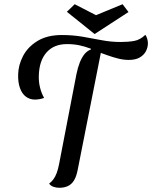

<svg xmlns="http://www.w3.org/2000/svg" viewBox="-20 -869 721 910"><path d="M146 -397Q121 -397 102.5 -411Q84 -425 74.5 -452Q65 -479 66 -516Q67 -561 89.5 -604Q112 -647 158 -675Q204 -703 273 -703Q325 -703 371.5 -695Q418 -687 462 -678.5Q506 -670 551 -670Q588 -670 616 -675Q644 -680 669 -704Q674 -697 677.5 -686Q681 -675 681 -664Q681 -645 672 -627Q663 -609 643 -597Q623 -585 590 -585Q566 -585 540 -591.5Q514 -598 483.5 -609Q453 -620 412 -635L411 -638Q382 -649 355.5 -654.5Q329 -660 297 -660Q236 -660 201 -621Q166 -582 164 -511Q163 -482 169.5 -455Q176 -428 189 -405Q179 -401 167 -399Q155 -397 146 -397ZM261 21Q246 21 232.5 16Q219 11 213 1Q224 -7 233 -19Q242 -31 248.5 -48.5Q255 -66 260 -91L342 -516Q355 -581 380.5 -612.5Q406 -644 463 -644L348 -63Q342 -32 330.5 -13.5Q319 5 301.5 13Q284 21 261 21ZM428 -708 297 -813 334 -849 435 -797 561 -849 589 -812 429 -708Z"/></svg>

Font: Sansita Swashed Light Light
Style: Regular
Weight: 300
Version: Version 1.003